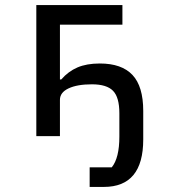

<svg xmlns="http://www.w3.org/2000/svg" viewBox="-20 -536 680 756"><path d="M333 123H420Q450 86 450 2V-90Q450 -153 425 -178.5Q400 -204 342 -204Q284 -204 250 -188Q216 -172 216 -143V0H123V-516H462V-439H216V-223H221Q249 -255 285 -270.5Q321 -286 373 -286Q459 -286 501.5 -241Q544 -196 544 -99V13Q544 200 389 200H333Z"/></svg>

Font: Writer
Style: Regular
Weight: 400
Monospace: yes
Designer: Mike Abbink, Paul van der Laan, Pieter van Rosmalen
Foundry: Bold Monday
Version: Version 2.001 2020